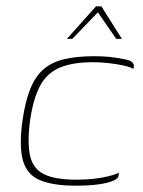

<svg xmlns="http://www.w3.org/2000/svg" viewBox="-20 -583 452 608"><path d="M220 5Q149 5 107.5 -12Q66 -29 53 -73.5Q40 -118 51 -200Q60 -263 76.5 -303Q93 -343 119.5 -365Q146 -387 185 -396Q224 -405 278 -405Q304 -405 325 -403Q346 -401 371 -396Q385 -394 392.5 -390Q400 -386 402.5 -380.5Q405 -375 403 -365Q392 -371 369 -376Q346 -381 320.5 -383.5Q295 -386 274 -386Q209 -386 168.5 -368.5Q128 -351 106.5 -310.5Q85 -270 75 -200Q66 -130 75.5 -89Q85 -48 120 -31Q155 -14 222 -14Q253 -14 278.5 -17Q304 -20 324 -25Q344 -30 357 -36L355 -25Q354 -17 337 -10Q320 -3 290.5 1Q261 5 220 5ZM192 -460 284 -563H301L366 -460H348L290 -544L209 -460Z"/></svg>

Font: Genos Thin Thin
Style: Italic
Weight: 250
Italic angle: -8°
Version: Version 1.010